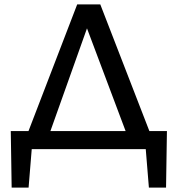

<svg xmlns="http://www.w3.org/2000/svg" viewBox="-20 -678 813 873"><path d="M78 0 331 -658H436L691 0H582L356 -601H394L180 0ZM33 175 29 -82H131L110 175ZM54 0 29 -82H739L696 0ZM657 175 636 -82H739L735 175Z"/></svg>

Font: Ysabeau Infant SemiBold
Style: Regular
Weight: 600
Designer: Christian Thalmann (Catharsis Fonts)
Version: Version 2.002; featfreeze: ss01,ss02,lnum